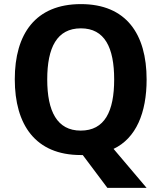

<svg xmlns="http://www.w3.org/2000/svg" viewBox="-20 -745 786 935"><path d="M694 -358C694 -580 594 -725 374 -725C153 -725 52 -580 52 -359C52 -137 153 10 373 10H383L503 170H694L533 -20C643 -72 694 -196 694 -358ZM210 -358C210 -513 257 -607 374 -607C490 -607 536 -513 536 -358C536 -203 490 -109 373 -109C258 -109 210 -203 210 -358Z"/></svg>

Font: Noto Sans Display
Style: Bold
Weight: 700
Designer: Monotype Design Team
Foundry: Monotype Imaging Inc.
Version: Version 1.900